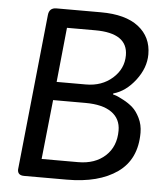

<svg xmlns="http://www.w3.org/2000/svg" viewBox="-51 -746 695 792"><g transform="rotate(5 296.5 -350.0)"><path d="M335 -700Q437 -700 491 -658Q545 -616 545 -544Q545 -488 505.5 -436.5Q466 -385 415 -371L414 -367Q419 -366 427.5 -363Q436 -360 458 -348.5Q480 -337 497 -322Q514 -307 527.5 -279.5Q541 -252 541 -219Q541 -109 464 -54.5Q387 0 255 0H78Q51 0 51 -24Q51 -28 118 -670Q121 -700 151 -700ZM318 -624H201L178 -398H299Q365 -398 409 -437Q453 -476 453 -532Q453 -624 318 -624ZM304 -322H170L144 -76H295Q365 -76 407.5 -115Q450 -154 450 -220Q450 -269 412.5 -295.5Q375 -322 304 -322Z"/></g></svg>

Font: Asap
Style: Italic
Weight: 400
Italic angle: -6°
Designer: Pablo Cosgaya
Foundry: Pablo Cosgaya
Version: Version 1.007;PS 001.007;hotconv 1.0.70;makeotf.lib2.5.58329